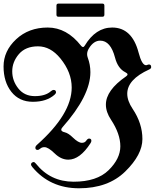

<svg xmlns="http://www.w3.org/2000/svg" viewBox="-85 -870 853 1058"><path d="M0 0ZM226.1 -789.1V-838.9Q226.1 -850.1 236.8 -850.1H479.5Q490.2 -850.1 490.2 -838.9V-789.1Q490.2 -777.8 479.5 -777.8H236.8Q226.1 -777.8 226.1 -789.1ZM361.8 -617.7Q367.2 -610.8 372.3 -610.8Q377.4 -610.8 381.8 -618.2Q441.9 -718.3 533.2 -718.3Q642.6 -718.3 678.7 -580.1Q696.8 -510.7 719.7 -510.7Q723.1 -510.7 727.5 -512.7Q731.9 -514.6 736.3 -514.6Q748 -514.6 748 -500Q748 -492.2 737.3 -487.3Q616.2 -432.1 616.2 -353.5Q616.2 -314.5 646 -270Q699.7 -189.9 699.7 -103.8Q699.7 -17.6 605.2 75Q510.7 167.5 350.6 167.5Q190.4 167.5 93.3 50.8Q85.9 42 85.9 36.6Q85.9 25.4 99.6 22.9Q105 22 112.8 31.7Q192.4 131.3 320.6 131.3Q448.7 131.3 513.4 67.9Q578.1 4.4 578.1 -64Q578.1 -132.3 526.9 -210Q498.5 -252.4 498.5 -293.5Q498.5 -372.6 609.9 -449.2Q617.7 -454.6 617.7 -460.2Q617.7 -465.8 606 -471.7Q564.5 -492.2 548.8 -552.7Q524.4 -646 467.3 -646Q431.2 -646 405.3 -604Q395 -587.4 395 -571.3Q395 -562 398.4 -552.7Q413.1 -513.7 413.1 -472.2Q413.1 -342.8 259.8 -169.4Q252.4 -161.1 252.4 -155.3Q252.4 -145.5 272.2 -140.9Q292 -136.2 316.9 -111.8Q346.7 -83 366.2 -83Q382.3 -83 390.1 -94.7Q397.9 -106.4 405.8 -106.4Q418.5 -106.4 418.5 -94.2Q418.5 -88.4 414.1 -81.5Q355.5 9.8 291.5 9.8Q251.5 9.8 216.1 -24.7Q180.7 -59.1 160.2 -59.1Q146 -59.1 137.5 -51.5Q128.9 -43.9 122.1 -43.9Q109.9 -43.9 109.9 -56.2Q109.9 -64 118.7 -71.8Q310.1 -241.7 310.1 -387.7Q310.1 -471.7 247.6 -548.3Q193.4 -614.7 124.5 -614.7Q55.7 -614.7 19 -571.8Q-17.6 -528.8 -17.6 -476.8Q-17.6 -424.8 15.9 -382.6Q49.3 -340.3 107.2 -340.3Q165 -340.3 195.3 -367.2Q203.6 -374.5 210 -374.5Q223.6 -374.5 223.6 -361.3Q223.6 -355 215.3 -347.7Q171.4 -309.1 96.2 -309.1Q21 -309.1 -22.2 -363.8Q-65.4 -418.5 -65.4 -503.7Q-65.4 -588.9 3.9 -653.6Q73.2 -718.3 178 -718.3Q282.7 -718.3 361.8 -617.7Z"/></svg>

Font: UnifrakturMaguntia
Style: Book
Weight: 400
Designer: j. 'mach' wust, Gerrit Ansmann, Georg Duffner, based on a font by Peter Wiegel, original typeface by Carl Albert Fahrenw
Version: Version 2017-03-19